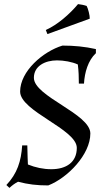

<svg xmlns="http://www.w3.org/2000/svg" viewBox="-20 -888 505 935"><path d="M417 -797C418 -811 409 -847 402 -859C391 -863 372 -867 360 -868C320 -820 260 -767 203 -742L211 -722ZM116 -87C116 -85 113 -150 113 -180H88C83 -103 64 -43 11 13L26 27C39 15 52 5 68 -3C117 10 160 15 215 15C310 -22 420 -136 420 -238C420 -334 145 -418 145 -509C145 -567 200 -594 258 -594C290 -594 331 -587 359 -574C363 -542 364 -513 364 -481H389C392 -535 409 -594 447 -629V-649C393 -661 341 -666 284 -666C189 -637 78 -541 78 -442C78 -346 354 -259 354 -168C354 -98 303 -64 230 -64C191 -64 153 -72 116 -87Z"/></svg>

Font: Almendra
Style: Regular
Weight: 400
Designer: Ana Sanfelippo
Foundry: Ana Sanfelippo
Version: Version 1.003